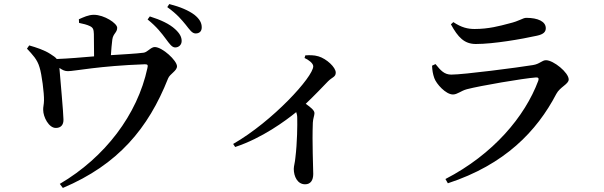

<svg xmlns="http://www.w3.org/2000/svg" viewBox="-20 -851 2980 947"><path d="M798 -659C816 -635 828 -617 844 -617C862 -617 876 -630 876 -649C876 -668 867 -686 844 -707C816 -733 773 -753 719 -770L708 -755C753 -719 778 -686 798 -659ZM896 -729C916 -704 927 -686 945 -686C964 -686 975 -697 975 -716C975 -738 965 -757 939 -778C911 -799 870 -817 815 -831L805 -816C855 -780 876 -753 896 -729ZM370 -738C390 -734 410 -729 424 -722C440 -714 442 -705 443 -683L444 -573C386 -568 316 -562 260 -560C254 -568 244 -575 228 -585C199 -604 159 -617 124 -627L113 -611C140 -582 164 -558 175 -519C186 -486 198 -390 197 -356C197 -337 192 -321 193 -309C193 -274 221 -219 256 -220C279 -220 294 -234 293 -262C293 -291 277 -466 273 -516C289 -505 300 -500 315 -500C347 -500 469 -526 694 -534C708 -534 711 -531 707 -515C658 -286 498 -75 275 56L290 76C562 -39 711 -217 809 -464C818 -487 853 -501 853 -524C853 -552 781 -619 743 -619C724 -619 707 -593 688 -591C650 -586 586 -583 527 -579C529 -606 531 -636 534 -656C538 -686 558 -690 558 -714C558 -736 494 -778 443 -778C416 -778 392 -766 369 -756Z M1482 -565C1502 -556 1525 -539 1525 -524C1525 -472 1325 -253 1130 -141L1140 -126C1273 -170 1388 -255 1441 -298C1444 -290 1446 -281 1446 -270C1447 -236 1446 -146 1437 -74C1435 -49 1429 -32 1429 -18C1429 19 1447 58 1485 58C1512 58 1525 38 1525 7C1525 -33 1519 -142 1523 -246C1524 -267 1531 -281 1531 -293C1531 -307 1512 -322 1488 -339C1533 -382 1571 -422 1598 -450C1619 -471 1636 -471 1636 -493C1636 -519 1591 -561 1551 -573C1528 -580 1506 -579 1486 -578Z M2111 -527C2112 -504 2115 -486 2122 -466C2132 -437 2179 -385 2214 -385C2236 -385 2253 -403 2283 -411C2348 -428 2558 -464 2623 -469C2635 -470 2639 -465 2635 -453C2569 -276 2413 -90 2177 32L2189 53C2470 -39 2628 -204 2724 -388C2742 -422 2785 -436 2785 -459C2785 -493 2710 -554 2673 -554C2653 -554 2642 -535 2608 -530C2535 -518 2266 -483 2206 -483C2171 -483 2153 -504 2128 -535ZM2629 -675C2661 -682 2672 -694 2672 -712C2672 -745 2633 -763 2576 -763C2558 -763 2545 -748 2490 -735C2445 -723 2390 -708 2321 -708C2288 -708 2256 -715 2216 -742L2204 -731C2239 -667 2270 -634 2327 -634C2415 -634 2552 -658 2629 -675Z"/></svg>

Font: Noto Serif HK SemiBold
Style: Regular
Weight: 600
Designer: Ryoko NISHIZUKA 西塚涼子 (kana & ideographs); Frank Grießhammer (Latin, Greek & Cyrillic); Wenlong ZHANG 张文龙 (bopomofo); San
Foundry: Adobe
Version: Version 2.001;hotconv 1.1.0;makeotfexe 2.6.0